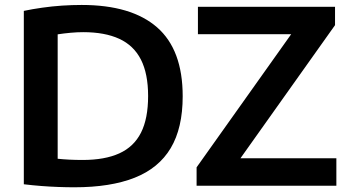

<svg xmlns="http://www.w3.org/2000/svg" viewBox="-20 -768 1446 794"><path d="M287.5 6.5Q255.5 6.5 221.2 5.2Q187 4 151.2 1.2Q115.5 -1.5 78.5 -6V-723Q114 -730.5 154.5 -736.2Q195 -742 236.8 -744.8Q278.5 -747.5 317.5 -747.5Q523.5 -747.5 629.5 -655Q735.5 -562.5 735.5 -370Q735.5 -238.5 686 -155.5Q636.5 -72.5 536.8 -33Q437 6.5 287.5 6.5ZM322 -106.5Q413.5 -106.5 473.5 -133.8Q533.5 -161 563 -219.2Q592.5 -277.5 592.5 -371Q592.5 -463 562.8 -521.5Q533 -580 473.2 -607.5Q413.5 -635 324 -635Q299.5 -635 272 -632.5Q244.5 -630 218.5 -626V-111.5Q242 -109 266.8 -107.8Q291.5 -106.5 322 -106.5ZM793 0V-76L1204 -654.5L1207 -626.5H798.5V-740H1365.5V-664L954.5 -85.5L951.5 -113.5H1371V0Z"/></svg>

Font: Encode Sans SemiExpanded SemiBold
Style: Regular
Weight: 600
Width: 6
Designer: Multiple Designers
Foundry: Impallari Type
Version: Version 3.002